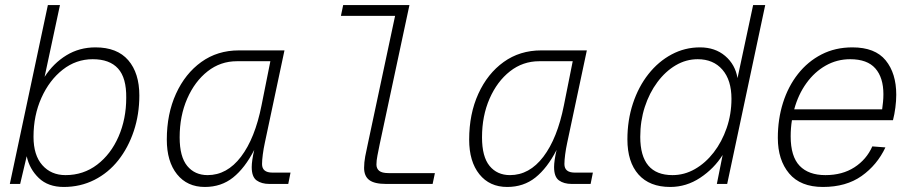

<svg xmlns="http://www.w3.org/2000/svg" viewBox="-20 -730 3640 762"><path d="M233 12Q171 12 134 -23.5Q97 -59 86 -110L60 0H19L170 -710H218L157 -425Q192 -479 243.5 -510.5Q295 -542 359 -542Q445 -542 489 -491Q533 -440 533 -351Q533 -276 511 -210Q489 -144 449.5 -94Q410 -44 354.5 -16Q299 12 233 12ZM240 -35Q311 -35 365.5 -76.5Q420 -118 450.5 -188Q481 -258 481 -342Q482 -421 448.5 -458Q415 -495 348 -495Q282 -495 229 -453.5Q176 -412 144.5 -342Q113 -272 113 -187Q113 -114 148 -74.5Q183 -35 240 -35Z M793 12Q723 12 682.5 -38.5Q642 -89 642 -176Q642 -278 678.5 -358Q715 -438 779 -484Q843 -530 928 -530H1109L1031 -163Q1026 -140 1023 -117Q1020 -94 1020 -79Q1020 -45 1061 -45H1133L1124 0H1049Q1018 0 998.5 -14Q979 -28 979 -67Q979 -79 981.5 -96.5Q984 -114 989 -135Q952 -63 905 -25.5Q858 12 793 12ZM804 -35Q881 -35 936.5 -108Q992 -181 1018 -312L1053 -487H920Q855 -487 804 -447Q753 -407 723 -338.5Q693 -270 693 -185Q693 -108 723 -71.5Q753 -35 804 -35Z M1512 0Q1466 0 1445.5 -15.5Q1425 -31 1425 -64Q1425 -85 1429.5 -109.5Q1434 -134 1440 -160L1548 -667H1333L1342 -710H1605L1487 -158Q1482 -133 1478 -113Q1474 -93 1474 -77Q1474 -61 1485 -52Q1496 -43 1522 -43H1706L1697 0Z M1993 12Q1923 12 1882.5 -38.5Q1842 -89 1842 -176Q1842 -278 1878.5 -358Q1915 -438 1979 -484Q2043 -530 2128 -530H2309L2231 -163Q2226 -140 2223 -117Q2220 -94 2220 -79Q2220 -45 2261 -45H2333L2324 0H2249Q2218 0 2198.5 -14Q2179 -28 2179 -67Q2179 -79 2181.5 -96.5Q2184 -114 2189 -135Q2152 -63 2105 -25.5Q2058 12 1993 12ZM2004 -35Q2081 -35 2136.5 -108Q2192 -181 2218 -312L2253 -487H2120Q2055 -487 2004 -447Q1953 -407 1923 -338.5Q1893 -270 1893 -185Q1893 -108 1923 -71.5Q1953 -35 2004 -35Z M2640 12Q2558 12 2514 -37.5Q2470 -87 2470 -177Q2470 -253 2492 -319.5Q2514 -386 2553.5 -436Q2593 -486 2645.5 -514Q2698 -542 2758 -542Q2818 -542 2858 -508Q2898 -474 2907 -420L2969 -710H3017L2866 0H2825L2848 -115Q2814 -61 2759 -24.5Q2704 12 2640 12ZM2649 -35Q2696 -35 2738 -59Q2780 -83 2812.5 -125Q2845 -167 2864 -222Q2883 -277 2883 -338Q2883 -412 2847 -453.5Q2811 -495 2749 -495Q2703 -495 2662 -471Q2621 -447 2589 -404Q2557 -361 2539 -305.5Q2521 -250 2521 -187Q2521 -35 2649 -35Z M3246 12Q3157 12 3112 -41.5Q3067 -95 3067 -183Q3067 -257 3087.5 -322Q3108 -387 3147 -436.5Q3186 -486 3240.5 -514Q3295 -542 3363 -542Q3453 -542 3495 -490.5Q3537 -439 3537 -354Q3537 -330 3533.5 -303Q3530 -276 3524 -253H3123Q3118 -222 3118 -189Q3118 -109 3153.5 -72Q3189 -35 3256 -35Q3323 -35 3371 -66Q3419 -97 3442 -149L3494 -145Q3461 -75 3399.5 -31.5Q3338 12 3246 12ZM3354 -495Q3302 -495 3257.5 -470Q3213 -445 3180.5 -400Q3148 -355 3132 -296H3481Q3483 -311 3484.5 -325.5Q3486 -340 3486 -356Q3486 -422 3454 -458.5Q3422 -495 3354 -495Z"/></svg>

Font: Geist Mono ExtraLight
Style: Italic
Weight: 200
Italic angle: -12°
Monospace: yes
Designer: Basement.studio, Andrés Briganti, Mateo Zaragoza
Foundry: Basement.studio, Vercel, Andrés Briganti, Guido Ferreyra, Mateo Zaragoza
Version: Version 1.500; ttfautohint (v1.8.4.7-5d5b)